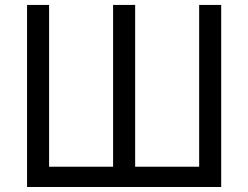

<svg xmlns="http://www.w3.org/2000/svg" viewBox="-20 -747 992 767"><path d="M88.1 -727.3H176.1V-81H431.8V-727.3H519.9V-81H775.6V-727.3H863.6V0H88.1Z"/></svg>

Font: InterMG
Style: Regular
Weight: 400
Designer: Rasmus Andersson
Foundry: rsms
Version: Version 3.019;December 26, 2023;FontCreator 15.0.0.2955 64-b